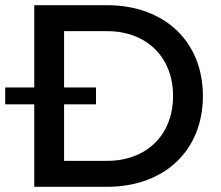

<svg xmlns="http://www.w3.org/2000/svg" viewBox="-42 -720 852 740"><path d="M90 0H370C592 0 740 -140 740 -350C740 -560 592 -700 370 -700H90V-383H-22V-318H90ZM370 -100H205V-318H328V-383H205V-600H370C523 -600 625 -500 625 -350C625 -200 523 -100 370 -100Z"/></svg>

Font: Goli Medium
Style: Regular
Weight: 500
Designer: jaikishan Patel
Foundry: MagicType
Version: Version 1.000;Glyphs 3.2 (3242)